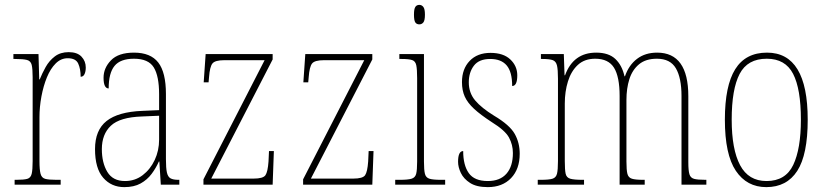

<svg xmlns="http://www.w3.org/2000/svg" viewBox="-20 -758 3388 788"><path d="M40 0V-20H47Q78 -20 92 -24Q106 -28 110 -44.5Q114 -61 114 -97V-441Q114 -476 110 -492Q106 -508 90.5 -512Q75 -516 42 -516H35V-536H138L141 -432H143Q153 -457 167.5 -483Q182 -509 205 -526.5Q228 -544 262 -544Q297 -544 314.5 -525.5Q332 -507 332 -481Q332 -465 327 -454Q322 -443 311 -443Q311 -475 301 -497Q291 -519 258 -519Q230 -519 208.5 -497.5Q187 -476 172.5 -440.5Q158 -405 150 -362Q142 -319 142 -277V-97Q142 -61 146.5 -44.5Q151 -28 165.5 -24Q180 -20 211 -20H229V0Z M490 10Q437 10 403.5 -28.5Q370 -67 370 -146Q370 -224 417.5 -261.5Q465 -299 564 -303L633 -306V-371Q633 -446 611 -481.5Q589 -517 530 -517Q474 -517 450 -487.5Q426 -458 426 -395Q405 -395 405 -439Q405 -479 435.5 -510.5Q466 -542 530 -542Q598 -542 629.5 -501.5Q661 -461 661 -372V-105Q661 -68 665 -50Q669 -32 680 -26Q691 -20 712 -20H716V0H640L634 -95H632Q620 -68 602 -44Q584 -20 557 -5Q530 10 490 10ZM493 -15Q534 -15 565.5 -39Q597 -63 615 -101.5Q633 -140 633 -185V-283L563 -280Q472 -277 435 -242Q398 -207 398 -146Q398 -90 420.5 -52.5Q443 -15 493 -15Z M815 0V-22L1066 -511H901Q862 -511 851.5 -497Q841 -483 838 -442L836 -420H816L824 -536H1099V-514L847 -25H1021Q1060 -25 1069.5 -39Q1079 -53 1082 -95L1084 -138H1104L1099 0Z M1224 0V-22L1475 -511H1310Q1271 -511 1260.5 -497Q1250 -483 1247 -442L1245 -420H1225L1233 -536H1508V-514L1256 -25H1430Q1469 -25 1478.5 -39Q1488 -53 1491 -95L1493 -138H1513L1508 0Z M1701 -658Q1690 -658 1684.5 -666Q1679 -674 1679 -698Q1679 -721 1684.5 -729.5Q1690 -738 1701 -738Q1711 -738 1717.5 -729.5Q1724 -721 1724 -698Q1724 -674 1717.5 -666Q1711 -658 1701 -658ZM1602 0V-20H1622Q1654 -20 1669 -24.5Q1684 -29 1688 -44.5Q1692 -60 1692 -95V-437Q1692 -473 1688.5 -490Q1685 -507 1671.5 -511.5Q1658 -516 1628 -516H1619V-536H1720V-95Q1720 -60 1724 -44.5Q1728 -29 1742.5 -24.5Q1757 -20 1789 -20H1807V0Z M1982 10Q1936 10 1909.5 -7Q1883 -24 1871.5 -48Q1860 -72 1860 -94Q1860 -138 1881 -138Q1881 -80 1904 -47.5Q1927 -15 1982 -15Q2032 -15 2058.5 -45Q2085 -75 2085 -130Q2085 -164 2069 -193.5Q2053 -223 1998 -257Q1952 -287 1925.5 -311.5Q1899 -336 1887.5 -361.5Q1876 -387 1876 -421Q1876 -475 1907.5 -508Q1939 -541 1993 -541Q2046 -541 2074.5 -514Q2103 -487 2103 -449Q2103 -405 2082 -405Q2082 -463 2059.5 -489.5Q2037 -516 1992 -516Q1946 -516 1925 -488.5Q1904 -461 1904 -420Q1904 -377 1930 -346Q1956 -315 2008 -283Q2072 -245 2092.5 -208.5Q2113 -172 2113 -127Q2113 -64 2077.5 -27Q2042 10 1982 10Z M2187 0V-20H2200Q2233 -20 2247.5 -24.5Q2262 -29 2266 -45Q2270 -61 2270 -97V-435Q2270 -472 2266 -489Q2262 -506 2249 -511Q2236 -516 2206 -516H2200V-536H2294L2297 -449H2299Q2333 -542 2427 -542Q2478 -542 2505.5 -516Q2533 -490 2543 -445H2545Q2561 -491 2594.5 -516.5Q2628 -542 2677 -542Q2805 -542 2805 -363V-92Q2805 -58 2809.5 -43Q2814 -28 2828.5 -24Q2843 -20 2875 -20H2879V0H2777V-364Q2777 -438 2754 -477.5Q2731 -517 2676 -517Q2630 -517 2602.5 -494Q2575 -471 2563 -433Q2551 -395 2551 -348V-95Q2551 -60 2555 -44.5Q2559 -29 2573.5 -24.5Q2588 -20 2619 -20H2626V0H2523V-364Q2523 -443 2500 -480Q2477 -517 2423 -517Q2379 -517 2351.5 -491.5Q2324 -466 2311 -424Q2298 -382 2298 -333V-97Q2298 -61 2301.5 -45Q2305 -29 2320.5 -24.5Q2336 -20 2370 -20H2377V0Z M3125 10Q3045 10 3000 -57Q2955 -124 2955 -267Q2955 -406 2997.5 -474Q3040 -542 3128 -542Q3295 -542 3295 -267Q3295 -123 3252 -56.5Q3209 10 3125 10ZM3126 -15Q3204 -15 3235.5 -81Q3267 -147 3267 -267Q3267 -393 3235 -455Q3203 -517 3127 -517Q3048 -517 3015.5 -454.5Q2983 -392 2983 -267Q2983 -145 3017.5 -80Q3052 -15 3126 -15Z"/></svg>

Font: Noto Serif Tamil Condensed Thin
Style: Italic
Weight: 100
Width: 3
Italic angle: -12°
Designer: Indian Type Foundry, Tom Grace, and the Monotype Design Team
Foundry: Monotype Imaging Inc.
Version: Version 2.003; ttfautohint (v1.8.4.7-5d5b)